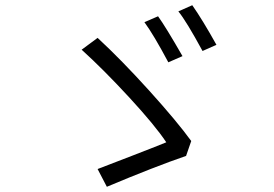

<svg xmlns="http://www.w3.org/2000/svg" viewBox="-20 -760 1040 729"><path d="M528.3 -675.8 580.1 -698.2Q608.4 -659.2 672.9 -546.9L619.1 -523.4Q563.5 -627.9 528.3 -675.8ZM657.2 -716.8 710 -740.2Q749 -684.6 801.8 -589.8L749 -566.4Q687.5 -679.7 657.2 -716.8ZM706.1 -224.6 686.5 -168Q569.3 -127.9 385.7 -50.8L350.6 -118.2Q383.8 -130.9 484.9 -169.9Q585.9 -209 611.3 -219.7Q569.3 -283.2 471.2 -389.6Q373 -496.1 290 -571.3L350.6 -616.2Q441.4 -532.2 546.9 -415.5Q652.3 -298.8 706.1 -224.6Z"/></svg>

Font: Gen Shin Gothic Normal
Style: Regular
Weight: 300
Designer: [Source Han Sans]
Ryoko NISHIZUKA  (kana & ideographs); Paul D. Hunt (Latin, Greek & Cyrillic); Wenlong ZHANG  (bopomofo
Version: Version 1.002.20150607